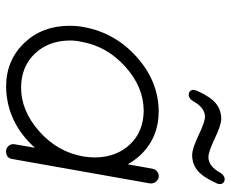

<svg xmlns="http://www.w3.org/2000/svg" viewBox="-82 -656 739 614"><g transform="rotate(90 287.0 -349.5)"><path d="M258 0Q173 0 117 -59Q63 -116 63 -203Q63 -228 67 -248Q85 -348 162.5 -417.5Q240 -487 336 -488Q421 -488 477 -429Q495 -409 506 -389L520 -468Q522 -478 529.5 -483.5Q537 -489 547 -488Q557 -486 562.5 -478Q568 -470 567 -460L489 -20Q486 0 465 0H461Q451 -2 445.5 -10Q440 -18 442 -28L453 -92Q372 -2 258 0ZM114 -240Q110 -223 110 -203Q111 -135 152 -92Q193 -49 258 -48Q334 -47 400.5 -106Q467 -165 481 -248Q484 -267 484 -285Q483 -353 442.5 -396Q402 -439 336 -440H335Q259 -440 193.5 -381Q128 -322 114 -240ZM304 -598Q295 -584 284 -584Q276 -584 271.5 -589Q267 -594 268 -601Q268 -602 269 -604.5Q270 -607 270.5 -609.5Q271 -612 272 -613Q291 -655 312 -671.5Q333 -688 361 -688Q380 -688 423 -667.5Q466 -647 483 -647Q512 -647 533 -685Q542 -699 553 -699Q561 -699 565.5 -694Q570 -689 569 -682Q569 -676 565 -670Q546 -628 525 -611.5Q504 -595 476 -595Q456 -595 413 -615.5Q370 -636 354 -636Q325 -636 304 -598Z"/></g></svg>

Font: Quicksand
Style: Italic
Weight: 400
Italic angle: -12°
Designer: Andrew Paglinawan
Foundry: Andrew Paglinawan
Version: 1.002